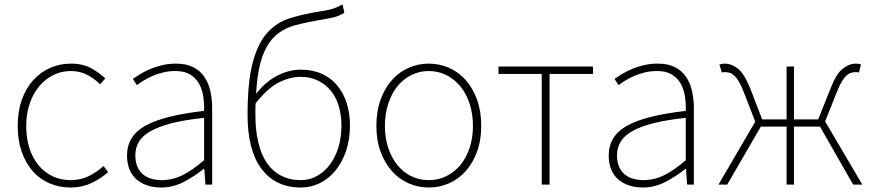

<svg xmlns="http://www.w3.org/2000/svg" viewBox="-20 -824 3888 857"><path d="M295 13Q245 13 201.5 -5.5Q158 -24 126.5 -59.5Q95 -95 77 -146Q59 -197 59 -262Q59 -328 78 -380Q97 -432 129.5 -467.5Q162 -503 205 -521.5Q248 -540 296 -540Q350 -540 387 -519.5Q424 -499 450 -474L427 -448Q401 -473 369 -490Q337 -507 296 -507Q254 -507 218 -489Q182 -471 155 -439Q128 -407 112.5 -361.5Q97 -316 97 -262Q97 -208 111 -163.5Q125 -119 151.5 -87Q178 -55 214.5 -37.5Q251 -20 296 -20Q340 -20 377 -38.5Q414 -57 442 -83L463 -56Q430 -27 388 -7Q346 13 295 13Z M699 13Q668 13 640.5 4.5Q613 -4 592 -21Q571 -38 559 -65.5Q547 -93 547 -130Q547 -218 630 -263.5Q713 -309 891 -329Q892 -361 887.5 -392.5Q883 -424 869 -449.5Q855 -475 829.5 -491Q804 -507 763 -507Q735 -507 709.5 -501Q684 -495 662 -485.5Q640 -476 622 -465Q604 -454 591 -444L573 -472Q586 -481 605.5 -493Q625 -505 649.5 -515.5Q674 -526 703.5 -533Q733 -540 766 -540Q812 -540 843 -524Q874 -508 892.5 -480.5Q911 -453 919 -417Q927 -381 927 -341V0H897L892 -70H889Q848 -37 800 -12Q752 13 699 13ZM702 -20Q750 -20 794.5 -42Q839 -64 891 -109V-298Q805 -289 746.5 -274Q688 -259 652 -238.5Q616 -218 600 -191Q584 -164 584 -131Q584 -101 593.5 -79.5Q603 -58 619 -45Q635 -32 656.5 -26Q678 -20 702 -20Z M1323 -20Q1361 -20 1394 -38Q1427 -56 1451.5 -88Q1476 -120 1490 -165Q1504 -210 1504 -264Q1504 -309 1492.5 -349Q1481 -389 1457.5 -418Q1434 -447 1400 -464Q1366 -481 1321 -481Q1274 -481 1224.5 -456Q1175 -431 1121 -363Q1120 -350 1120 -337Q1120 -324 1120 -310Q1120 -244 1132.5 -190Q1145 -136 1170 -98.5Q1195 -61 1233.5 -40.5Q1272 -20 1323 -20ZM1517 -767Q1496 -754 1474 -748Q1452 -742 1421 -737Q1353 -726 1300 -712Q1247 -698 1210 -665Q1173 -632 1151 -571Q1129 -510 1123 -405Q1165 -459 1217 -486Q1269 -513 1323 -513Q1375 -513 1415.5 -495Q1456 -477 1484 -444Q1512 -411 1527 -365.5Q1542 -320 1542 -264Q1542 -200 1524 -148.5Q1506 -97 1476 -61Q1446 -25 1406.5 -6Q1367 13 1323 13Q1210 13 1147.5 -70Q1085 -153 1085 -311Q1085 -457 1107.5 -543Q1130 -629 1172 -676.5Q1214 -724 1275 -743Q1336 -762 1413 -774Q1434 -777 1447 -780Q1460 -783 1470 -786.5Q1480 -790 1488.5 -794Q1497 -798 1509 -804Z M1894 13Q1847 13 1804.5 -5.5Q1762 -24 1730 -59.5Q1698 -95 1679 -146Q1660 -197 1660 -262Q1660 -328 1679 -380Q1698 -432 1730 -467.5Q1762 -503 1804.5 -521.5Q1847 -540 1894 -540Q1941 -540 1983.5 -521.5Q2026 -503 2058 -467.5Q2090 -432 2109 -380Q2128 -328 2128 -262Q2128 -197 2109 -146Q2090 -95 2058 -59.5Q2026 -24 1983.5 -5.5Q1941 13 1894 13ZM1894 -20Q1936 -20 1972 -37.5Q2008 -55 2034.5 -87Q2061 -119 2076 -163.5Q2091 -208 2091 -262Q2091 -316 2076 -361.5Q2061 -407 2034.5 -439Q2008 -471 1972 -489Q1936 -507 1894 -507Q1852 -507 1816 -489Q1780 -471 1754 -439Q1728 -407 1713 -361.5Q1698 -316 1698 -262Q1698 -208 1713 -163.5Q1728 -119 1754 -87Q1780 -55 1816 -37.5Q1852 -20 1894 -20Z M2205 -527H2627V-494H2433V0H2398V-494H2205Z M2849 13Q2818 13 2790.5 4.5Q2763 -4 2742 -21Q2721 -38 2709 -65.5Q2697 -93 2697 -130Q2697 -218 2780 -263.5Q2863 -309 3041 -329Q3042 -361 3037.5 -392.5Q3033 -424 3019 -449.5Q3005 -475 2979.5 -491Q2954 -507 2913 -507Q2885 -507 2859.5 -501Q2834 -495 2812 -485.5Q2790 -476 2772 -465Q2754 -454 2741 -444L2723 -472Q2736 -481 2755.5 -493Q2775 -505 2799.5 -515.5Q2824 -526 2853.5 -533Q2883 -540 2916 -540Q2962 -540 2993 -524Q3024 -508 3042.5 -480.5Q3061 -453 3069 -417Q3077 -381 3077 -341V0H3047L3042 -70H3039Q2998 -37 2950 -12Q2902 13 2849 13ZM2852 -20Q2900 -20 2944.5 -42Q2989 -64 3041 -109V-298Q2955 -289 2896.5 -274Q2838 -259 2802 -238.5Q2766 -218 2750 -191Q2734 -164 2734 -131Q2734 -101 2743.5 -79.5Q2753 -58 2769 -45Q2785 -32 2806.5 -26Q2828 -20 2852 -20Z M3351 -281 3299 -415Q3288 -443 3278 -460Q3268 -477 3257.5 -486.5Q3247 -496 3237 -499Q3227 -502 3216 -502Q3211 -502 3209 -502Q3207 -502 3202 -500L3191 -536Q3201 -540 3214 -540Q3246 -540 3274.5 -517Q3303 -494 3330 -426L3382 -291H3491V-527H3524V-291H3632L3686 -426Q3712 -494 3741 -517Q3770 -540 3801 -540Q3815 -540 3823 -536L3814 -500Q3809 -502 3807 -502Q3805 -502 3799 -502Q3789 -502 3778.5 -499Q3768 -496 3758 -486.5Q3748 -477 3737.5 -460Q3727 -443 3716 -415L3663 -282L3829 0H3788L3640 -259H3524V0H3491V-259H3376L3226 0H3187Z"/></svg>

Font: Kinto Sans Thin
Style: Regular
Weight: 100
Designer: Authors: Ryoko NISHIZUKA  (kana & ideographs); Paul D. Hunt (Latin, Greek & Cyrillic); Wenlong ZHANG  (bopomofo); Sandol
Foundry: Adobe Systems Incorporated, ookami Inc.
Version: Version 0.001